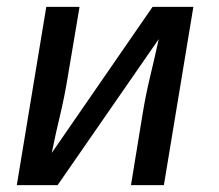

<svg xmlns="http://www.w3.org/2000/svg" viewBox="-20 -540 640 560"><path d="M29 0 115 -520H212L177 -312Q168 -257 155 -203Q142 -149 131 -94L425 -520H544L458 0H362L396 -208Q405 -263 418 -317Q431 -371 443 -426L148 0Z"/></svg>

Font: Iosevka SS04 Medium Extended
Style: Italic
Weight: 500
Width: 7
Italic angle: -9°
Monospace: yes
Designer: Belleve Invis
Foundry: Belleve Invis
Version: Version 19.0.0; ttfautohint (v1.8.4)